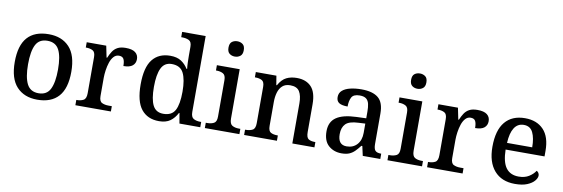

<svg xmlns="http://www.w3.org/2000/svg" viewBox="-55 -1180 4719 1608"><g transform="rotate(10 2304.0 -376.5)"><path d="M292 10Q181 10 117 -59Q53 -128 53 -269Q53 -410 114 -478.5Q175 -547 295 -547Q406 -547 470 -478.5Q534 -410 534 -269Q534 -128 472.5 -59Q411 10 292 10ZM294 -45Q364 -45 392.5 -102Q421 -159 421 -269Q421 -380 392 -435.5Q363 -491 293 -491Q223 -491 194.5 -435.5Q166 -380 166 -269Q166 -159 195 -102Q224 -45 294 -45Z M616 0V-45H620Q653 -45 676.5 -57.5Q700 -70 700 -117V-423Q700 -467 677 -479Q654 -491 621 -491H618V-536H784L804 -438H809Q822 -469 838 -493.5Q854 -518 880 -532Q906 -546 949 -546Q1004 -546 1030.5 -525.5Q1057 -505 1057 -469Q1057 -434 1032.5 -413.5Q1008 -393 955 -393Q955 -434 944 -453Q933 -472 904 -472Q878 -472 859.5 -451.5Q841 -431 830.5 -399Q820 -367 815 -332Q810 -297 810 -268V-112Q810 -68 833.5 -56.5Q857 -45 889 -45H918V0Z M1328 10Q1230 10 1177 -56.5Q1124 -123 1124 -267Q1124 -412 1177 -479Q1230 -546 1328 -546Q1385 -546 1421 -522.5Q1457 -499 1479 -462H1485Q1482 -486 1481 -517Q1480 -548 1480 -572V-649Q1480 -692 1455.5 -703.5Q1431 -715 1398 -715H1390V-760H1590V-115Q1590 -71 1613 -58Q1636 -45 1670 -45H1678V0H1501L1486 -87H1482Q1459 -42 1423 -16Q1387 10 1328 10ZM1353 -57Q1425 -57 1452.5 -109Q1480 -161 1480 -267Q1480 -370 1452.5 -425Q1425 -480 1352 -480Q1290 -480 1263.5 -425Q1237 -370 1237 -266Q1237 -161 1263.5 -109Q1290 -57 1353 -57Z M1860 -633Q1833 -633 1814 -648Q1795 -663 1795 -698Q1795 -734 1814 -748.5Q1833 -763 1860 -763Q1886 -763 1905.5 -748.5Q1925 -734 1925 -698Q1925 -663 1905.5 -648Q1886 -633 1860 -633ZM1717 0V-45H1730Q1762 -45 1785.5 -57Q1809 -69 1809 -113V-423Q1809 -466 1785.5 -478.5Q1762 -491 1730 -491H1725V-536H1919V-117Q1919 -71 1942 -58Q1965 -45 1998 -45H2011V0Z M2051 0V-45H2058Q2092 -45 2115 -57.5Q2138 -70 2138 -116V-424Q2138 -467 2116 -479Q2094 -491 2061 -491H2056V-536H2231L2244 -458H2249Q2278 -510 2316 -528.5Q2354 -547 2404 -547Q2483 -547 2527 -500.5Q2571 -454 2571 -352V-117Q2571 -70 2590.5 -57.5Q2610 -45 2644 -45H2649V0H2461V-341Q2461 -406 2439 -441.5Q2417 -477 2360 -477Q2318 -477 2293.5 -454.5Q2269 -432 2258.5 -395.5Q2248 -359 2248 -317V-112Q2248 -68 2270 -56.5Q2292 -45 2325 -45H2330V0Z M2880 10Q2814 10 2769.5 -29.5Q2725 -69 2725 -151Q2725 -231 2781 -269.5Q2837 -308 2951 -312L3034 -315V-373Q3034 -409 3028 -436.5Q3022 -464 3003.5 -479Q2985 -494 2948 -494Q2895 -494 2879 -463.5Q2863 -433 2863 -385Q2815 -385 2791 -399.5Q2767 -414 2767 -449Q2767 -484 2792 -505.5Q2817 -527 2859.5 -537Q2902 -547 2954 -547Q3049 -547 3096.5 -508Q3144 -469 3144 -375V-117Q3144 -75 3158 -60Q3172 -45 3206 -45H3209V0H3060L3042 -81H3034Q3013 -54 2993 -33.5Q2973 -13 2947 -1.5Q2921 10 2880 10ZM2912 -55Q2968 -55 3001 -92Q3034 -129 3034 -191V-270L2976 -267Q2898 -264 2868 -233.5Q2838 -203 2838 -146Q2838 -55 2912 -55Z M3413 -633Q3386 -633 3367 -648Q3348 -663 3348 -698Q3348 -734 3367 -748.5Q3386 -763 3413 -763Q3439 -763 3458.5 -748.5Q3478 -734 3478 -698Q3478 -663 3458.5 -648Q3439 -633 3413 -633ZM3270 0V-45H3283Q3315 -45 3338.5 -57Q3362 -69 3362 -113V-423Q3362 -466 3338.5 -478.5Q3315 -491 3283 -491H3278V-536H3472V-117Q3472 -71 3495 -58Q3518 -45 3551 -45H3564V0Z M3607 0V-45H3611Q3644 -45 3667.5 -57.5Q3691 -70 3691 -117V-423Q3691 -467 3668 -479Q3645 -491 3612 -491H3609V-536H3775L3795 -438H3800Q3813 -469 3829 -493.5Q3845 -518 3871 -532Q3897 -546 3940 -546Q3995 -546 4021.5 -525.5Q4048 -505 4048 -469Q4048 -434 4023.5 -413.5Q3999 -393 3946 -393Q3946 -434 3935 -453Q3924 -472 3895 -472Q3869 -472 3850.5 -451.5Q3832 -431 3821.5 -399Q3811 -367 3806 -332Q3801 -297 3801 -268V-112Q3801 -68 3824.5 -56.5Q3848 -45 3880 -45H3909V0Z M4355 10Q4241 10 4178.5 -62Q4116 -134 4116 -264Q4116 -405 4175.5 -476Q4235 -547 4345 -547Q4445 -547 4502.5 -486.5Q4560 -426 4560 -307V-260H4229Q4231 -153 4267.5 -104.5Q4304 -56 4375 -56Q4427 -56 4462.5 -78.5Q4498 -101 4516 -130Q4524 -127 4531.5 -117Q4539 -107 4539 -93Q4539 -72 4519 -48Q4499 -24 4458.5 -7Q4418 10 4355 10ZM4445 -317Q4445 -395 4422 -442.5Q4399 -490 4344 -490Q4292 -490 4263.5 -445.5Q4235 -401 4231 -317Z"/></g></svg>

Font: Noto Serif Lao Medium
Style: Regular
Weight: 500
Designer: Monotype Design Team
Foundry: Monotype Imaging Inc.
Version: Version 2.003; ttfautohint (v1.8.4.7-5d5b)